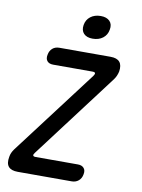

<svg xmlns="http://www.w3.org/2000/svg" viewBox="-101 -1015 802 1083"><g transform="rotate(10 300.0 -473.5)"><path d="M78 0Q40 0 24.5 -18.5Q9 -37 16 -75Q18 -88 23 -99Q28 -110 36 -121L404 -607Q412 -618 410.5 -624Q409 -630 395 -630H170Q146 -630 135 -643.5Q124 -657 129 -680Q133 -703 148.5 -716.5Q164 -730 188 -730H481Q518 -730 533.5 -711.5Q549 -693 543 -656Q540 -643 535 -631.5Q530 -620 522 -609L155 -123Q146 -112 148 -106Q150 -100 163 -100H405Q428 -100 439.5 -86.5Q451 -73 446 -50Q442 -27 426 -13.5Q410 0 387 0ZM363 -813Q329 -813 312 -831Q295 -849 300 -880Q305 -911 328.5 -929Q352 -947 387 -947Q421 -947 438.5 -929Q456 -911 450 -880Q445 -849 421.5 -831Q398 -813 363 -813Z"/></g></svg>

Font: Maple Mono Medium
Style: Italic
Weight: 500
Italic angle: -10°
Monospace: yes
Designer: subframe7536
Version: Version 7.000